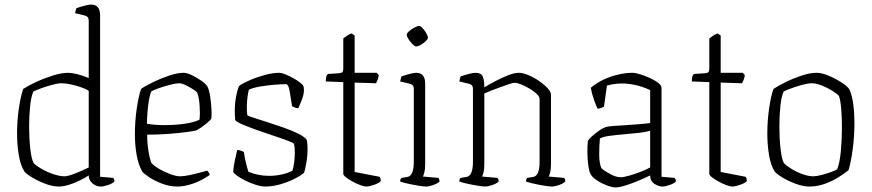

<svg xmlns="http://www.w3.org/2000/svg" viewBox="-20 -820 3831 844"><path d="M239 0Q212 0 181 -11.5Q150 -23 124.5 -38Q99 -53 88 -65Q70 -93 62.5 -138.5Q55 -184 55 -233Q55 -290 63 -344Q71 -398 82 -429Q103 -443 138.5 -459.5Q174 -476 212.5 -488Q251 -500 280 -500Q294 -500 317.5 -494.5Q341 -489 370 -477V-730Q370 -748 352 -752L310 -762Q311 -769 313 -775Q315 -781 316 -784Q329 -789 350 -794.5Q371 -800 380 -800Q401 -800 410.5 -787.5Q420 -775 420 -754V-43L478 -38Q480 -36 481.5 -31.5Q483 -27 483 -22Q474 -13 454.5 -6.5Q435 0 423 0Q403 0 386.5 -14Q370 -28 370 -49Q354 -38 330.5 -26.5Q307 -15 282.5 -7.5Q258 0 239 0ZM264 -45Q278 -45 310.5 -57.5Q343 -70 370 -84V-421Q360 -428 339 -435.5Q318 -443 294 -448.5Q270 -454 250 -454Q235 -454 210.5 -447.5Q186 -441 162.5 -432.5Q139 -424 127 -418Q117 -397 112.5 -354.5Q108 -312 108 -265Q108 -213 113 -167Q118 -121 128 -103Q138 -92 162 -78Q186 -64 214.5 -54.5Q243 -45 264 -45Z M760 0Q725 0 691.5 -13Q658 -26 635 -41.5Q612 -57 606 -65Q588 -96 580.5 -139.5Q573 -183 573 -229Q573 -288 581 -342Q589 -396 600 -429Q618 -442 652 -458.5Q686 -475 723 -487.5Q760 -500 787 -500Q802 -500 823.5 -489.5Q845 -479 864.5 -465.5Q884 -452 891 -441Q899 -427 903.5 -398.5Q908 -370 909.5 -341.5Q911 -313 909 -298Q902 -289 888.5 -278Q875 -267 862.5 -258.5Q850 -250 844 -247Q834 -244 800.5 -239.5Q767 -235 721.5 -231.5Q676 -228 627 -228Q627 -191 632.5 -156.5Q638 -122 646 -103Q658 -90 681.5 -76.5Q705 -63 730 -54Q755 -45 771 -45Q788 -45 812 -50Q836 -55 858 -61Q880 -67 891 -70Q893 -68 897 -63Q901 -58 902 -51Q868 -27 830 -13.5Q792 0 760 0ZM705 -270Q749 -270 791.5 -276Q834 -282 857 -294Q860 -320 857.5 -356Q855 -392 847 -413Q842 -419 827 -428.5Q812 -438 795.5 -446Q779 -454 767 -454Q754 -454 728.5 -447.5Q703 -441 678.5 -432.5Q654 -424 645 -418Q638 -402 634 -376Q630 -350 628 -323Q626 -296 626 -276Q659 -270 705 -270Z M1148 0Q1127 0 1103 -8Q1079 -16 1057 -27Q1035 -38 1021 -48.5Q1007 -59 1005 -65Q1007 -91 1013 -118Q1019 -145 1023 -161Q1033 -160 1040.5 -157Q1048 -154 1052 -152Q1054 -136 1059.5 -111Q1065 -86 1072 -65Q1114 -47 1164 -47Q1190 -47 1216 -52.5Q1242 -58 1265 -69Q1270 -82 1273 -105Q1276 -128 1276 -150Q1276 -175 1272 -188Q1270 -192 1245 -201.5Q1220 -211 1183.5 -223Q1147 -235 1110.5 -248Q1074 -261 1047 -272.5Q1020 -284 1014 -292Q1013 -302 1012.5 -311Q1012 -320 1012 -330Q1012 -365 1017.5 -394.5Q1023 -424 1031 -442Q1047 -454 1078 -467.5Q1109 -481 1144.5 -490.5Q1180 -500 1207 -500Q1218 -500 1235 -493Q1252 -486 1270 -476Q1288 -466 1301 -455.5Q1314 -445 1315 -437Q1319 -414 1308.5 -386Q1298 -358 1291 -344Q1282 -345 1274.5 -348Q1267 -351 1264 -353Q1258 -391 1253 -420.5Q1248 -450 1237 -450Q1217 -450 1186.5 -447.5Q1156 -445 1125.5 -440Q1095 -435 1074 -426Q1070 -410 1067.5 -390Q1065 -370 1065 -350Q1065 -340 1065.5 -331Q1066 -322 1067 -314Q1070 -310 1094.5 -302.5Q1119 -295 1154 -283.5Q1189 -272 1225.5 -259.5Q1262 -247 1290 -233Q1318 -219 1328 -206Q1332 -191 1332 -167Q1332 -136 1326.5 -103.5Q1321 -71 1316 -60Q1301 -47 1272.5 -33Q1244 -19 1211 -9.5Q1178 0 1148 0Z M1591 0Q1581 0 1564.5 -6Q1548 -12 1530.5 -21.5Q1513 -31 1501 -40.5Q1489 -50 1489 -56V-459L1412 -462Q1412 -478 1415.5 -486Q1419 -494 1422 -495L1470 -498Q1481 -499 1485 -503Q1489 -507 1489 -519V-651Q1495 -656 1505.5 -663Q1516 -670 1526 -673L1539 -664V-500H1636L1645 -490Q1644 -479 1640 -469Q1636 -459 1633 -454L1539 -457V-64L1648 -43Q1654 -37 1654 -24Q1646 -15 1624 -7.5Q1602 0 1591 0Z M1853 0Q1843 0 1821 -3.5Q1799 -7 1776 -12Q1753 -17 1739 -22Q1739 -32 1745 -38L1770 -42Q1799 -46 1799 -109V-430Q1799 -448 1781 -452L1739 -462Q1740 -469 1742 -475Q1744 -481 1745 -484Q1758 -489 1779 -494.5Q1800 -500 1809 -500Q1830 -500 1839.5 -487.5Q1849 -475 1849 -454V-98Q1849 -76 1845.5 -62.5Q1842 -49 1839 -44L1907 -38Q1909 -36 1910.5 -31.5Q1912 -27 1912 -22Q1903 -13 1884 -6.5Q1865 0 1853 0ZM1809 -616Q1803 -616 1793.5 -625.5Q1784 -635 1776 -647.5Q1768 -660 1768 -667Q1768 -674 1778.5 -683Q1789 -692 1802 -699Q1815 -706 1822 -706Q1829 -706 1838 -696Q1847 -686 1854 -674Q1861 -662 1861 -654Q1861 -648 1851.5 -639Q1842 -630 1830 -623Q1818 -616 1809 -616Z M2113 0Q2103 0 2081 -3.5Q2059 -7 2036 -12Q2013 -17 1999 -22Q1999 -32 2005 -38L2030 -42Q2059 -46 2059 -109V-430Q2059 -448 2041 -452L1999 -462Q2000 -469 2002 -475Q2004 -481 2005 -484Q2018 -489 2039 -494.5Q2060 -500 2069 -500Q2095 -500 2102 -484Q2109 -468 2109 -436Q2127 -447 2155 -462Q2183 -477 2212 -488.5Q2241 -500 2260 -500Q2279 -500 2303.5 -489.5Q2328 -479 2350.5 -463.5Q2373 -448 2387.5 -432Q2402 -416 2402 -404V-98Q2402 -76 2398.5 -62.5Q2395 -49 2392 -44L2460 -38Q2462 -36 2463.5 -31.5Q2465 -27 2465 -22Q2456 -13 2437 -6.5Q2418 0 2406 0Q2396 0 2374 -3.5Q2352 -7 2329 -12Q2306 -17 2292 -22Q2292 -32 2298 -38L2323 -42Q2352 -46 2352 -109V-385Q2352 -395 2339.5 -407Q2327 -419 2308.5 -430Q2290 -441 2272 -448.5Q2254 -456 2242 -456Q2235 -456 2217 -450Q2199 -444 2177 -436Q2155 -428 2136 -420.5Q2117 -413 2109 -409V-98Q2109 -76 2105.5 -62.5Q2102 -49 2099 -44L2167 -38Q2169 -36 2170.5 -31.5Q2172 -27 2172 -22Q2163 -13 2144 -6.5Q2125 0 2113 0Z M2687 4Q2672 4 2649 -4.5Q2626 -13 2606.5 -25.5Q2587 -38 2579 -50Q2571 -60 2566.5 -90Q2562 -120 2562 -153Q2562 -165 2562.5 -176.5Q2563 -188 2564 -198Q2564 -204 2579.5 -218.5Q2595 -233 2615.5 -247Q2636 -261 2650 -263Q2658 -265 2678.5 -266.5Q2699 -268 2719 -269Q2745 -271 2775.5 -273Q2806 -275 2838 -279V-424Q2803 -440 2772 -446.5Q2741 -453 2714 -453Q2696 -453 2679.5 -450.5Q2663 -448 2648 -444L2635 -351Q2631 -349 2623.5 -346Q2616 -343 2607 -342Q2600 -356 2591 -381.5Q2582 -407 2577 -434Q2601 -455 2633 -470Q2665 -485 2698.5 -492.5Q2732 -500 2759 -500Q2773 -500 2794 -493.5Q2815 -487 2837 -477Q2859 -467 2873.5 -455.5Q2888 -444 2888 -434V-43L2946 -38Q2948 -36 2949.5 -31.5Q2951 -27 2951 -22Q2944 -14 2924 -7Q2904 0 2892 0Q2875 0 2856.5 -12Q2838 -24 2838 -49Q2791 -26 2748.5 -11Q2706 4 2687 4ZM2708 -41Q2722 -41 2746.5 -48Q2771 -55 2796.5 -65Q2822 -75 2838 -84V-245Q2816 -239 2788.5 -236Q2761 -233 2726 -230Q2691 -227 2660.5 -223Q2630 -219 2617 -211Q2614 -177 2614 -140Q2614 -103 2624 -80Q2641 -66 2665 -53.5Q2689 -41 2708 -41Z M3200 0Q3190 0 3173.5 -6Q3157 -12 3139.5 -21.5Q3122 -31 3110 -40.5Q3098 -50 3098 -56V-459L3021 -462Q3021 -478 3024.5 -486Q3028 -494 3031 -495L3079 -498Q3090 -499 3094 -503Q3098 -507 3098 -519V-651Q3104 -656 3114.5 -663Q3125 -670 3135 -673L3148 -664V-500H3245L3254 -490Q3253 -479 3249 -469Q3245 -459 3242 -454L3148 -457V-64L3257 -43Q3263 -37 3263 -24Q3255 -15 3233 -7.5Q3211 0 3200 0Z M3538 0Q3511 0 3479.5 -11.5Q3448 -23 3422.5 -38Q3397 -53 3386 -65Q3368 -93 3360.5 -138.5Q3353 -184 3353 -233Q3353 -290 3361 -344Q3369 -398 3380 -429Q3401 -443 3434.5 -459.5Q3468 -476 3504.5 -488Q3541 -500 3570 -500Q3592 -500 3622 -487.5Q3652 -475 3678.5 -458Q3705 -441 3714 -427Q3726 -399 3731 -360.5Q3736 -322 3736 -280Q3736 -222 3728.5 -165Q3721 -108 3710 -72Q3692 -57 3664.5 -40Q3637 -23 3604.5 -11.5Q3572 0 3538 0ZM3555 -45Q3568 -45 3590 -50.5Q3612 -56 3632.5 -63.5Q3653 -71 3660 -76Q3671 -102 3676 -153.5Q3681 -205 3681 -258Q3681 -302 3678 -340Q3675 -378 3668 -398Q3661 -407 3639.5 -420.5Q3618 -434 3593 -444Q3568 -454 3548 -454Q3533 -454 3508.5 -447.5Q3484 -441 3460.5 -432.5Q3437 -424 3425 -418Q3415 -397 3410.5 -354.5Q3406 -312 3406 -265Q3406 -213 3411 -167Q3416 -121 3426 -103Q3436 -92 3458.5 -78Q3481 -64 3507.5 -54.5Q3534 -45 3555 -45Z"/></svg>

Font: Texturina 72pt Thin
Style: Regular
Weight: 100
Designer: Guillermo Torres Carreño
Foundry: Omnibus-Type
Version: Version 1.002; ttfautohint (v1.8.3)